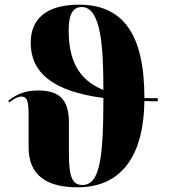

<svg xmlns="http://www.w3.org/2000/svg" viewBox="-20 -789 735 819"><path d="M310 10C505 10 593 -133 596 -358C614 -357 634 -357 653 -357V-370C633 -370 614 -370 596 -371C596 -649 501 -769 317 -769C174 -769 111 -705 111 -607C111 -480 203 -400 421 -371V-368C421 -107 404 0 332 0C294 0 274 -24 274 -129V-266C274 -370 228 -403 142 -403C92 -403 54 -390 15 -359L20 -352C43 -370 57 -377 71 -377C95 -377 102 -361 102 -297V-160C102 -38 184 10 310 10ZM273 -660C273 -737 296 -759 329 -759C412 -759 421 -584 421 -405C311 -450 273 -537 273 -660Z"/></svg>

Font: Noto Serif Display Condensed Black
Style: Regular
Weight: 900
Width: 3
Designer: Monotype Design Team
Foundry: Monotype Imaging Inc.
Version: Version 2.009